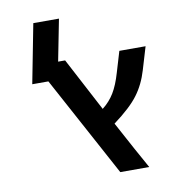

<svg xmlns="http://www.w3.org/2000/svg" viewBox="-89 -897 866 973"><g transform="rotate(-10 344.0 -410.0)"><path d="M451 0 172 -516H89L148 -820H280L238 -606H274L419 -331Q456 -360 479.5 -398.5Q503 -437 521 -499L553 -606H688L653 -489Q632 -418 593 -366Q554 -313 465 -247Q552 -85 600 0Z"/></g></svg>

Font: Libra Sans
Style: Bold Italic
Weight: 700
Italic angle: -12°
Foundry: Context Ltd
Version: Version 1.002